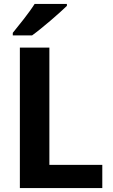

<svg xmlns="http://www.w3.org/2000/svg" viewBox="-20 -956 572 976"><path d="M320 -936H156C128 -891 75 -826 45 -789V-776H143C192 -811 282 -889 320 -926ZM81 0H500V-118H231V-714H81Z"/></svg>

Font: Noto Sans Display
Style: Bold
Weight: 700
Designer: Monotype Design Team
Foundry: Monotype Imaging Inc.
Version: Version 1.900